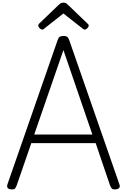

<svg xmlns="http://www.w3.org/2000/svg" viewBox="-20 -1420 961 1453"><path d="M65 13Q45 12 38 2Q31 -8 36 -24L416 -1116Q422 -1134 431.5 -1141Q441 -1148 461 -1148Q479 -1148 488.5 -1141Q498 -1134 504 -1116L884 -24Q890 -8 882 2Q874 12 854 13Q836 15 828 8Q820 1 813 -16L704 -337H217L106 -16Q100 1 92 8Q84 15 65 13ZM239 -402H679L460 -1041ZM299 -1196Q291 -1196 280.5 -1206Q270 -1216 270 -1225Q270 -1228 270.5 -1231.5Q271 -1235 275 -1240L425 -1384Q432 -1390 439 -1395Q446 -1400 460 -1400Q474 -1400 481 -1395Q488 -1390 494 -1384L645 -1239Q650 -1235 650.5 -1231.5Q651 -1228 651 -1225Q651 -1216 640.5 -1206Q630 -1196 622 -1196Q616 -1196 612 -1199Q608 -1202 601 -1207L460 -1318L319 -1207Q314 -1202 309.5 -1199Q305 -1196 299 -1196Z"/></svg>

Font: Playwrite CL Light
Style: Regular
Weight: 300
Designer: Veronika Burian, José Scaglione
Foundry: TypeTogether
Version: Version 1.002